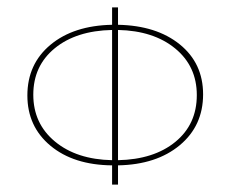

<svg xmlns="http://www.w3.org/2000/svg" viewBox="-20 -489 622 519"><path d="M529 -234Q529 -149 466 -96.5Q403 -44 299 -42V10H283V-42Q179 -43 116.5 -95Q54 -147 54 -231Q54 -316 116.5 -368Q179 -420 283 -422V-469H299V-422Q403 -420 466 -369Q529 -318 529 -234ZM283 -56V-408Q186 -406 128 -358.5Q70 -311 70 -233Q70 -155 128.5 -106.5Q187 -58 283 -56ZM299 -56Q396 -58 454 -105.5Q512 -153 512 -232Q512 -310 453.5 -358Q395 -406 299 -408Z"/></svg>

Font: EauTestSC Thin
Style: Regular
Weight: 250
Designer: Christian Thalmann (Catharsis Fonts)
Version: Version 0.001;PS 000.001;hotconv 1.0.88;makeotf.lib2.5.64775